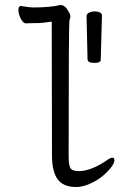

<svg xmlns="http://www.w3.org/2000/svg" viewBox="-20 -734 540 772"><path d="M287 18Q234 18 211.5 -13.5Q189 -45 189 -110L188 -647Q149 -641 123.5 -641Q98 -641 85 -640Q73 -640 63.5 -659Q54 -678 54 -693Q54 -710 63 -710Q101 -704 112 -704Q183 -704 223 -714Q242 -714 256 -687Q263 -676 263 -668Q263 -660 259.5 -653.5Q256 -647 256 -108Q256 -69 263.5 -57.5Q271 -46 297 -46Q344 -46 406 -87Q423 -100 432 -100Q440 -100 440 -89Q440 -79 427.5 -62Q415 -45 393 -26.5Q371 -8 341 5Q311 18 287 18ZM360 -481Q334 -481 332 -494L328 -670Q328 -678 338 -683Q348 -688 359 -688Q390 -688 390 -671L385 -494Q385 -481 360 -481Z"/></svg>

Font: LXGW WenKai Mono Lite
Style: Regular
Weight: 400
Monospace: yes
Designer: LXGW / Fontworks Inc.
Foundry: LXGW / Fontworks Inc.
Version: Version 1.520; June 14, 2025